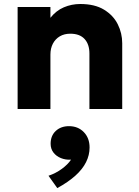

<svg xmlns="http://www.w3.org/2000/svg" viewBox="-20 -545 694 960"><path d="M68.1 0V-510H232.1V-456Q260.6 -492 299.4 -508.5Q338.2 -525 381.4 -525Q453.5 -525 499.9 -496.8Q546.4 -468.5 568.8 -423.7Q591.1 -378.9 591.1 -329V0H427.1V-277.5Q427.1 -323.6 402.8 -350.1Q378.5 -376.5 331.6 -376.5Q301.4 -376.5 279.1 -363.4Q256.8 -350.2 244.4 -326.6Q232.1 -303 232.1 -272.2V0ZM266.4 395.5 222.5 333.8Q259.6 321.2 289.4 299.2Q319.2 277.2 335.1 253.5Q307.9 254.9 284.6 245.5Q261.4 236.1 247.2 217.7Q233.1 199.2 233.1 174Q233.1 133.6 258.8 109.7Q284.4 85.8 325 85.8Q370 85.8 398.9 115.4Q427.9 145.1 427.9 192.5Q427.9 230.5 410.3 265.8Q392.8 301 356.9 333.3Q321.1 365.6 266.4 395.5Z"/></svg>

Font: Geologica Thin
Style: Regular
Weight: 100
Version: Version 1.010;gftools[0.9.28]